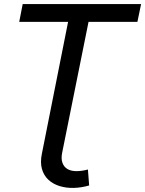

<svg xmlns="http://www.w3.org/2000/svg" viewBox="-20 -720 710 939"><path d="M416 187Q378 198 341 199Q304 200 271.5 190Q239 180 216.5 159Q194 138 185 106Q176 74 185 31L313 -613H74L91 -700H670L652 -613H413L284 27Q278 56 285.5 76.5Q293 97 310.5 107Q328 117 354 117Q380 117 410 109Z"/></svg>

Font: Montserrat Thin Medium
Style: Italic
Weight: 500
Italic angle: -11.3°
Version: Version 9.000